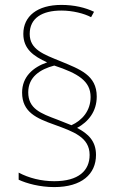

<svg xmlns="http://www.w3.org/2000/svg" viewBox="-20 -779 489 782"><path d="M70 -402C70 -322 129 -297 202 -271C279 -243 345 -220 345 -148C345 -84 300 -41 201 -41C148 -41 97 -54 56 -76V-47C88 -32 142 -17 201 -17C313 -17 371 -70 371 -148C371 -204 340 -234 294 -258C340 -283 374 -325 374 -386C374 -473 305 -497 228 -529C157 -558 101 -577 101 -641C101 -705 151 -736 230 -736C276 -736 323 -724 351 -709L363 -731C328 -748 282 -759 230 -759C132 -759 75 -713 75 -641C75 -579 117 -550 172 -525C114 -505 70 -466 70 -402ZM95 -403C95 -466 144 -497 201 -512C298 -480 349 -449 349 -384C349 -328 315 -289 271 -269L213 -292C146 -317 95 -336 95 -403Z"/></svg>

Font: Noto Sans Gurmukhi SemiCondensed Thin
Style: Regular
Weight: 100
Width: 4
Designer: Jelle Bosma - Monotype Design Team
Foundry: Monotype Imaging Inc.
Version: Version 2.004